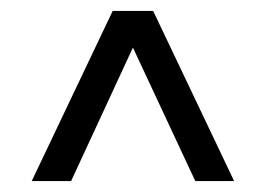

<svg xmlns="http://www.w3.org/2000/svg" viewBox="-20 -727 486 351"><path d="M260 -707 408 -396H337L223 -640L110 -396H38L186 -707Z"/></svg>

Font: Sinter Normal
Style: Regular
Weight: 350
Foundry: Adobe & rsms
Version: Version 1.000